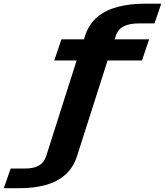

<svg xmlns="http://www.w3.org/2000/svg" viewBox="-240 -806 894 1042"><path d="M-219.5 215.5H-137Q-55 215.5 8 198Q71 180.5 114 142.5Q157 104.5 177 44.5L344 -478H530.5L569.5 -592.5H382.5L390 -616Q402 -649 433.2 -664Q464.5 -679 513.5 -679H598.5L635 -786H549Q464 -786 398.2 -768.5Q332.5 -751 288.5 -714Q244.5 -677 223.5 -617.5L215.5 -592.5H93.5L54.5 -478H176L10 43Q-1.5 77.5 -29.8 93Q-58 108.5 -101.5 108.5H-182Z"/></svg>

Font: Anybody UltraCondensed Thin
Style: Bold Italic
Weight: 700
Italic angle: -10°
Version: Version 1.111